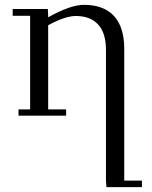

<svg xmlns="http://www.w3.org/2000/svg" viewBox="-20 -476 624 790"><path d="M32.2 -411.1V-439H176.8L178.2 -411.1V-404.8Q269.5 -456.1 325.2 -456.1Q406.7 -456.1 449 -410.2Q491.2 -364.3 491.2 -274.9V267.1H564V293.9H418L416 267.1V-270Q416 -340.3 383.8 -375.2Q351.6 -410.2 292 -410.2Q248 -410.2 178.2 -372.1V-25.9H252V0H56.2V-25.9H104V-411.1Z"/></svg>

Font: Dehuti Alt
Style: Book
Weight: 400
Version: Version 1.2